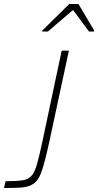

<svg xmlns="http://www.w3.org/2000/svg" viewBox="-43 -942 492 962"><path d="M-23 0 -15 -34Q37 -34 67 -38Q97 -42 113.5 -59.5Q130 -77 141.5 -116.5Q153 -156 168 -226L266 -688H302L207 -245Q194 -185 183.5 -143.5Q173 -102 162.5 -75Q152 -48 137.5 -32.5Q123 -17 102 -10Q81 -3 50.5 -1.5Q20 0 -23 0ZM168 -784 169 -789 304 -922H350L429 -789L428 -784H403L323 -892L197 -784Z"/></svg>

Font: Saira Thin Thin
Style: Italic
Weight: 250
Italic angle: -12°
Version: Version 1.101